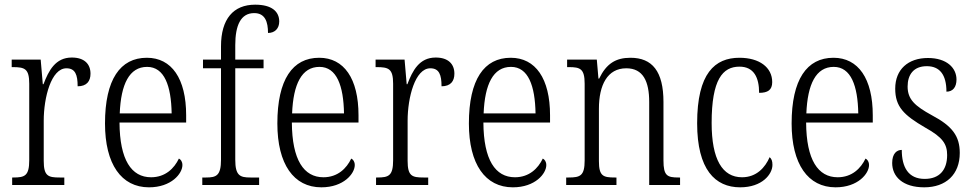

<svg xmlns="http://www.w3.org/2000/svg" viewBox="-20 -791 4162 821"><path d="M32 0H255V-32H235C186 -32 167 -38 167 -103V-275C167 -374 199 -499 264 -499C302 -499 312 -471 312 -422C351 -422 367 -444 367 -476C367 -517 341 -545 287 -545C217 -545 188 -489 166 -431H163L154 -536H30V-504H35C86 -504 105 -497 105 -433V-106C105 -39 86 -32 37 -32H32Z M617 10C713 10 760 -49 760 -85C760 -100 753 -109 745 -113C725 -71 687 -33 626 -33C542 -33 492 -107 491 -267H776V-298C776 -455 714 -544 608 -544C494 -544 429 -451 429 -263C429 -89 499 10 617 10ZM714 -306H492C497 -431 533 -505 609 -505C683 -505 712 -424 714 -306Z M845 0H1088V-32H1051C1006 -32 986 -40 986 -108V-499H1107V-536H986V-598C986 -682 1009 -735 1067 -735C1114 -735 1126 -697 1126 -650C1156 -650 1174 -670 1174 -699C1174 -742 1142 -771 1071 -771C978 -771 925 -710 925 -593V-536H848V-499H925V-108C925 -40 905 -32 861 -32H845Z M1354 10C1450 10 1497 -49 1497 -85C1497 -100 1490 -109 1482 -113C1462 -71 1424 -33 1363 -33C1279 -33 1229 -107 1228 -267H1513V-298C1513 -455 1451 -544 1345 -544C1231 -544 1166 -451 1166 -263C1166 -89 1236 10 1354 10ZM1451 -306H1229C1234 -431 1270 -505 1346 -505C1420 -505 1449 -424 1451 -306Z M1588 0H1811V-32H1791C1742 -32 1723 -38 1723 -103V-275C1723 -374 1755 -499 1820 -499C1858 -499 1868 -471 1868 -422C1907 -422 1923 -444 1923 -476C1923 -517 1897 -545 1843 -545C1773 -545 1744 -489 1722 -431H1719L1710 -536H1586V-504H1591C1642 -504 1661 -497 1661 -433V-106C1661 -39 1642 -32 1593 -32H1588Z M2173 10C2269 10 2316 -49 2316 -85C2316 -100 2309 -109 2301 -113C2281 -71 2243 -33 2182 -33C2098 -33 2048 -107 2047 -267H2332V-298C2332 -455 2270 -544 2164 -544C2050 -544 1985 -451 1985 -263C1985 -89 2055 10 2173 10ZM2270 -306H2048C2053 -431 2089 -505 2165 -505C2239 -505 2268 -424 2270 -306Z M2401 0H2616V-32H2609C2559 -32 2541 -38 2541 -102V-326C2541 -427 2577 -499 2658 -499C2730 -499 2756 -443 2756 -355V0H2888V-32H2882C2833 -32 2817 -39 2817 -105V-355C2817 -486 2769 -544 2676 -544C2613 -544 2573 -519 2542 -455H2539L2532 -536H2405V-504H2413C2461 -504 2480 -497 2480 -433V-105C2480 -39 2461 -32 2411 -32H2401Z M3145 10C3239 10 3283 -46 3283 -86C3283 -103 3279 -112 3271 -119C3252 -75 3215 -33 3153 -33C3069 -33 3023 -109 3023 -265C3023 -451 3070 -506 3142 -506C3204 -506 3226 -459 3226 -394C3263 -394 3282 -406 3282 -440C3282 -503 3227 -544 3142 -544C3037 -544 2961 -478 2961 -264C2961 -66 3038 10 3145 10Z M3553 10C3649 10 3696 -49 3696 -85C3696 -100 3689 -109 3681 -113C3661 -71 3623 -33 3562 -33C3478 -33 3428 -107 3427 -267H3712V-298C3712 -455 3650 -544 3544 -544C3430 -544 3365 -451 3365 -263C3365 -89 3435 10 3553 10ZM3650 -306H3428C3433 -431 3469 -505 3545 -505C3619 -505 3648 -424 3650 -306Z M3932 10C4025 10 4084 -45 4084 -137C4084 -209 4052 -252 3965 -298C3892 -338 3861 -366 3861 -421C3861 -471 3886 -508 3943 -508C3998 -508 4027 -472 4027 -399C4055 -399 4070 -419 4070 -451C4070 -501 4028 -543 3948 -543C3863 -543 3808 -494 3808 -412C3808 -335 3844 -299 3937 -245C4011 -204 4030 -175 4030 -128C4030 -64 3997 -26 3934 -26C3864 -26 3836 -76 3836 -150C3815 -150 3795 -135 3795 -94C3795 -36 3840 10 3932 10Z"/></svg>

Font: Noto Serif Devanagari Condensed Light
Style: Regular
Weight: 300
Width: 3
Designer: Universal Thirst, Indian Type Foundry and the Monotype Design Team
Foundry: Monotype Imaging Inc.
Version: Version 2.004